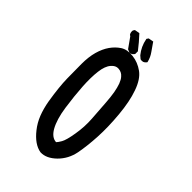

<svg xmlns="http://www.w3.org/2000/svg" viewBox="-240 -892 981 981"><g transform="rotate(45 250.0 -401.5)"><path d="M252.9 2Q203.6 -6.3 158.7 -63.5Q147.5 -77.6 137.9 -94Q128.4 -110.4 121.1 -128.9Q113.8 -147.5 108.2 -168.2Q102.5 -189 98.6 -211.9Q84 -303.2 83 -360.4Q82 -417 82 -465.8Q82 -515.6 92.8 -554.7Q104 -594.2 123.3 -621.6Q142.6 -648.9 168.5 -666Q195.8 -683.6 237.8 -678.7Q258.8 -676.3 277.8 -668.7Q296.9 -661.1 314.5 -648.4Q349.6 -623 370.6 -563Q391.6 -504.4 399.4 -418.5Q407.2 -333 403.3 -261.5Q399.4 -189.9 388.7 -133.8Q377.4 -76.2 336.9 -36.1Q316.9 -16.6 295.9 -6.8Q274.9 2.9 253.4 2ZM272.9 -90.8Q280.3 -98.1 290.5 -115.7Q302.2 -135.7 311.5 -192.4Q321.3 -249.5 317.4 -305.2Q313.5 -361.8 309.6 -416.5Q308.1 -434.6 306.4 -450.9Q304.7 -467.3 302.2 -481.4Q299.8 -495.6 296.4 -507.8Q293.5 -520 289.6 -530.3Q285.6 -540.5 281.2 -548.6Q276.9 -556.6 271.5 -562.5Q263.7 -571.8 254.4 -576.4Q245.1 -581.1 233.9 -582Q226.6 -582.5 220 -580.8Q213.4 -579.1 207 -574.7Q200.7 -570.3 194.3 -563Q175.3 -541.5 169.9 -496.6Q164.1 -450.2 168 -387.2Q171.9 -323.7 182.6 -249Q193.4 -174.8 217.8 -131.8Q240.7 -92.3 272.9 -90.8ZM212.4 -680.2 198.7 -686 197.3 -686.5 196.3 -688 158.2 -741.7 152.8 -745.1 152.3 -745.6 151.4 -746.6Q148.9 -750 147.7 -753.9Q146.5 -757.8 146.2 -762Q146 -766.1 146.5 -770.5L147 -772L147.5 -772.9L151.4 -778.8L152.8 -780.8L155.3 -781.2L176.8 -785.2L179.7 -785.6L182.1 -783.2Q211.4 -752 238.8 -716.3L240.2 -714.8V-712.9V-697.3V-695.3L239.3 -693.8Q236.3 -689.5 232.7 -686.3Q229 -683.1 224.4 -681.4Q219.7 -679.7 214.8 -679.7H213.9ZM277.3 -696.8 263.7 -708.5 263.2 -709Q234.9 -743.7 226.6 -788.1L226.1 -790.5L227.5 -792.5L231.4 -798.3L232.9 -800.3L235.4 -800.8L256.8 -804.7L260.7 -805.2L262.7 -801.8Q276.4 -780.8 291.5 -760.3Q307.1 -738.8 313.5 -712.4L314 -709.5L312.5 -707.5Q300.3 -690.4 279.8 -695.3L278.3 -695.8Z"/></g></svg>

Font: NaikaiFont
Style: SemiBold
Weight: 600
Version: Version 1.89